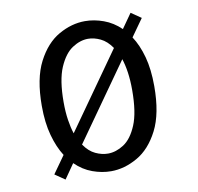

<svg xmlns="http://www.w3.org/2000/svg" viewBox="-65 -580 679 659"><g transform="rotate(-10 275.0 -250.5)"><path d="M77 -12 120 -72.5Q100 -103.5 87.8 -147.8Q75.5 -192 75.5 -251Q75.5 -346 105.2 -403.5Q135 -461 180 -486.5Q225 -512 271.5 -512Q303.5 -512 336 -500.2Q368.5 -488.5 395.5 -462.5L431 -513L466 -489L423 -428.5Q443.5 -397.5 455.5 -353.8Q467.5 -310 467.5 -251Q467.5 -155.5 438 -98Q408.5 -40.5 363.2 -14.8Q318 11 271.5 11Q239.5 11 207 -0.8Q174.5 -12.5 147.5 -39L112 12ZM151.5 -251Q151.5 -216 155.8 -188.2Q160 -160.5 167 -139.5L354 -404Q336.5 -429.5 314.5 -440Q292.5 -450.5 271.5 -450.5Q244 -450.5 216.5 -432.5Q189 -414.5 170.2 -371Q151.5 -327.5 151.5 -251ZM271.5 -50.5Q299 -50.5 326.5 -68.2Q354 -86 372.2 -129.5Q390.5 -173 390.5 -251Q390.5 -285 386.5 -312.5Q382.5 -340 375.5 -361L188.5 -96.5Q206 -71 228 -60.8Q250 -50.5 271.5 -50.5Z"/></g></svg>

Font: Trispace SemiCondensed Light
Style: Regular
Weight: 300
Width: 4
Designer: Tyler Finck
Foundry: Etcetera Type Company
Version: Version 1.210; ttfautohint (v1.8.3)